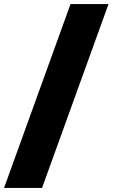

<svg xmlns="http://www.w3.org/2000/svg" viewBox="-70 -826 557 950"><path d="M279 -806H467L138 104H-50Z"/></svg>

Font: Alexandria Black
Style: Regular
Weight: 900
Designer: Mohamed Gaber
Foundry: Kief Type Foundry
Version: Version 5.100